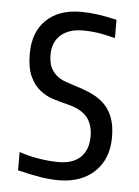

<svg xmlns="http://www.w3.org/2000/svg" viewBox="-45 -589 462 637"><g transform="rotate(5 185.5 -270.5)"><path d="M174 11Q145 11 113.5 6Q82 1 37 -10V-71Q69 -60 103.5 -54.5Q138 -49 169 -49Q216 -49 241.5 -73.5Q267 -98 267 -143Q267 -183 247 -207Q227 -231 182 -242Q158 -248 133.5 -255.5Q109 -263 88.5 -279.5Q68 -296 55 -324Q42 -352 42 -399Q42 -471 84 -511.5Q126 -552 200 -552Q226 -552 252.5 -548.5Q279 -545 319 -536V-475Q280 -485 257 -488Q234 -491 212 -491Q165 -491 138 -467.5Q111 -444 111 -402Q111 -376 118.5 -360Q126 -344 138.5 -333.5Q151 -323 167.5 -317Q184 -311 203 -305Q234 -296 259 -284Q284 -272 301.5 -254Q319 -236 328.5 -210Q338 -184 338 -146Q338 -74 293.5 -31.5Q249 11 174 11Z"/></g></svg>

Font: Encode Sans Compressed
Style: Regular
Weight: 400
Designer: Pablo Impallari, Andres Torresi
Foundry: Pablo Impallari, Andres Torresi
Version: Version 1.000; ttfautohint (v1.00) -l 8 -r 50 -G 200 -x 14 -